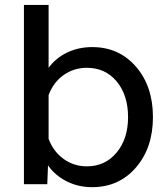

<svg xmlns="http://www.w3.org/2000/svg" viewBox="-20 -755 690 787"><path d="M357.9 -562Q467.8 -562 537.4 -481.7Q606.9 -401.4 606.9 -274.9Q606.9 -149.4 537.4 -68.6Q467.8 12.2 357.9 12.2Q300.8 12.2 253.4 -11.7Q206.1 -35.6 176.8 -77.1L173.8 0H78.1V-734.9H179.2V-477.1Q208.5 -517.1 255.1 -539.6Q301.8 -562 357.9 -562ZM335.9 -73.2Q411.1 -73.2 458 -129.6Q504.9 -186 504.9 -274.9Q504.9 -365.2 458.3 -421.1Q411.6 -477.1 335.9 -477.1Q282.7 -477.1 240.7 -447.3Q198.7 -417.5 179.2 -365.2V-186Q198.7 -133.8 240.7 -103.5Q282.7 -73.2 335.9 -73.2Z"/></svg>

Font: Azeret Mono
Style: Regular
Weight: 400
Designer: Martin Vácha
Foundry: Displaay
Version: Version 1.002